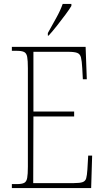

<svg xmlns="http://www.w3.org/2000/svg" viewBox="-20 -951 530 971"><path d="M40 0V-20H65Q90 -20 102 -26Q114 -32 117.5 -51Q121 -70 121 -108V-606Q121 -645 117.5 -663.5Q114 -682 102 -688Q90 -694 65 -694H40V-714H413L419 -550H399L396 -606Q394 -643 389.5 -660.5Q385 -678 370.5 -683.5Q356 -689 325 -689H149V-387H355V-362H149L148 -25H354Q384 -25 398 -30Q412 -35 416 -49.5Q420 -64 422 -94L426 -164H446L441 0ZM222 -784Q244 -824 264.5 -860.5Q285 -897 297 -931H341V-921Q331 -904 311 -877Q291 -850 268.5 -821.5Q246 -793 226 -771H222Z"/></svg>

Font: Noto Serif Tamil Condensed Thin
Style: Italic
Weight: 100
Width: 3
Italic angle: -12°
Designer: Indian Type Foundry, Tom Grace, and the Monotype Design Team
Foundry: Monotype Imaging Inc.
Version: Version 2.003; ttfautohint (v1.8.4.7-5d5b)